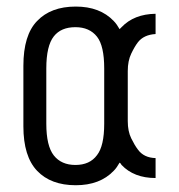

<svg xmlns="http://www.w3.org/2000/svg" viewBox="-20 -545 534 573"><path d="M206.1 -525.4Q278.3 -525.4 319.3 -482.4Q324.2 -477.5 328.6 -471.2Q333 -464.8 336.9 -458L342.8 -463.9Q379.9 -502.9 444.3 -503.9V-443.4Q409.2 -441.4 391.6 -418.9Q381.8 -406.2 371.6 -384.8Q361.3 -363.3 361.3 -333V-183.6Q361.3 -153.3 371.6 -132.3Q381.8 -111.3 391.6 -98.6Q409.2 -74.2 444.3 -73.2V-13.7Q379.9 -13.7 342.8 -52.7Q341.8 -54.7 340.3 -56.6Q338.9 -58.6 336.9 -59.6Q333 -52.7 328.6 -46.4Q324.2 -40 319.3 -35.2Q278.3 7.8 206.1 7.8Q131.8 7.8 90.8 -35.2Q49.8 -78.1 49.8 -168V-348.6Q49.8 -440.4 90.8 -482.4Q131.8 -525.4 206.1 -525.4ZM205.1 -463.9Q162.1 -463.9 140.6 -436.5Q118.2 -408.2 118.2 -340.8V-175.8Q118.2 -109.4 140.6 -81.1Q163.1 -52.7 205.1 -52.7Q248 -52.7 269.5 -82Q291 -109.4 291 -175.8V-340.8Q291 -408.2 269.5 -435.5Q247.1 -463.9 205.1 -463.9Z"/></svg>

Font: Dinish Condensed
Style: Regular
Weight: 400
Width: 3
Designer: Bert Driehuis
Foundry: Playbeing
Version: Version 3.006; git-39231f3c-release